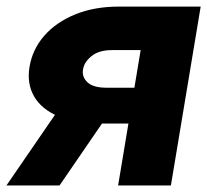

<svg xmlns="http://www.w3.org/2000/svg" viewBox="-48 -566 633 586"><path d="M312.5 0 381.3 -413.1H293.9Q253.9 -413.1 231.4 -394.8Q209 -376.5 205.6 -355Q201.2 -332.5 218 -315.7Q234.9 -298.8 274.9 -298.3H421.9L403.8 -189H256.8Q181.6 -189 130.4 -210.7Q79.1 -232.4 56.4 -271.2Q33.7 -310.1 42 -361.3Q50.8 -415.5 87.2 -457Q123.5 -498.5 181.9 -522.2Q240.2 -545.9 314.9 -545.9H564.5L473.6 0ZM-28.3 0 169.9 -288.6H331.5L133.8 0Z"/></svg>

Font: Inter Tight ExtraBold
Style: Italic
Weight: 800
Italic angle: -9.39999°
Designer: Rasmus Andersson
Foundry: rsms
Version: Version 3.004